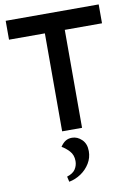

<svg xmlns="http://www.w3.org/2000/svg" viewBox="-103 -746 769 1102"><g transform="rotate(-10 281.0 -194.5)"><path d="M219 0V-608H335V0ZM10 -571V-681H552V-571ZM209 292 202 261Q237 250 251 228.5Q265 207 265 181Q265 145 243.5 122Q222 99 200 87Q214 66 230 56Q246 46 268 46Q299 46 324.5 70.5Q350 95 350 138Q350 177 330 209.5Q310 242 278 263.5Q246 285 209 292Z"/></g></svg>

Font: Gabarito Medium
Style: Regular
Weight: 500
Designer: Leandro Assis / Alvaro Franca / Felipe Casaprima
Foundry: Naipe Foundry
Version: Version 1.000